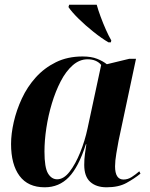

<svg xmlns="http://www.w3.org/2000/svg" viewBox="-20 -786 638 816"><path d="M170 10Q99 10 63 -38.5Q27 -87 27 -174Q27 -217 38.5 -267.5Q50 -318 73 -367.5Q96 -417 132 -457Q168 -497 217.5 -521.5Q267 -546 331 -546Q368 -546 393 -536Q418 -526 434 -513L529 -536H558L484 -188Q480 -167 474.5 -134.5Q469 -102 469 -79Q469 -23 505 -23Q523 -23 539.5 -33.5Q556 -44 572 -58L577 -48Q551 -27 517.5 -8.5Q484 10 433 10Q389 10 363.5 -13Q338 -36 338 -85Q338 -111 341 -131.5Q344 -152 347 -173H345Q314 -76 272.5 -33Q231 10 170 10ZM223 -24Q251 -24 276 -56.5Q301 -89 321 -138.5Q341 -188 352 -240L410 -510Q390 -534 352 -534Q318 -534 289 -508.5Q260 -483 238 -440.5Q216 -398 200.5 -346.5Q185 -295 177 -242Q169 -189 169 -142Q169 -74 184 -49Q199 -24 223 -24ZM441 -606Q412 -623 377.5 -650.5Q343 -678 314 -706.5Q285 -735 271 -756L274 -766H391Q397 -744 407.5 -715.5Q418 -687 430 -660Q442 -633 453 -614L451 -606Z"/></svg>

Font: Noto Serif Display SemiCondensed
Style: Bold Italic
Weight: 700
Width: 4
Italic angle: -12°
Designer: Monotype Design Team
Foundry: Monotype Imaging Inc.
Version: Version 2.009